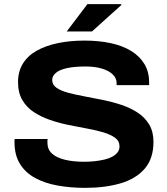

<svg xmlns="http://www.w3.org/2000/svg" viewBox="-20 -895 808 927"><path d="M391 12Q321 12 259 1Q197 -10 150 -35.5Q103 -61 76.5 -103.5Q50 -146 50 -209Q50 -213 50 -217Q50 -221 51 -224H210Q209 -221 209 -216Q209 -211 209 -206Q209 -174 230.5 -154Q252 -134 292.5 -124Q333 -114 387 -114Q414 -114 439.5 -117Q465 -120 486 -125Q507 -130 523 -139Q539 -148 548 -160Q557 -172 557 -188Q557 -214 536 -229.5Q515 -245 480.5 -255.5Q446 -266 402 -274Q358 -282 311.5 -291.5Q265 -301 221.5 -316Q178 -331 143 -354Q108 -377 87.5 -412.5Q67 -448 67 -499Q67 -549 90 -587Q113 -625 156 -649.5Q199 -674 258 -686.5Q317 -699 388 -699Q458 -699 515.5 -686.5Q573 -674 614 -648.5Q655 -623 677.5 -585.5Q700 -548 700 -497V-484H543V-494Q543 -518 524 -536Q505 -554 471.5 -564Q438 -574 393 -574Q339 -574 303 -566Q267 -558 249.5 -543Q232 -528 232 -509Q232 -486 252.5 -471.5Q273 -457 308 -447.5Q343 -438 386.5 -430Q430 -422 476.5 -412.5Q523 -403 566.5 -388.5Q610 -374 645 -351Q680 -328 700.5 -293.5Q721 -259 721 -210Q721 -130 679 -81Q637 -32 562.5 -10Q488 12 391 12ZM302 -743 402 -875H565L566 -871L424 -743Z"/></svg>

Font: Archivo SemiExpanded
Style: Bold
Weight: 700
Width: 6
Designer: Hector Gatti
Foundry: Omnibus-Type
Version: Version 2.001